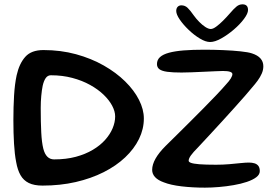

<svg xmlns="http://www.w3.org/2000/svg" viewBox="-20 -838 1261 878"><path d="M174.4 10.7Q136 10.7 111.7 -1.2Q87.4 -13.1 73.8 -37Q60.2 -60.9 53.9 -97.1Q46.9 -132.8 44.1 -181.2Q41.2 -229.6 41.2 -288.8Q41.2 -348.6 44.3 -400.9Q47.4 -453.2 56.1 -493.7Q68.1 -547.4 95.7 -578.2Q123.2 -609.1 178.5 -609.1Q257.6 -609.1 327.4 -590.1Q397.1 -571 454.2 -538.6Q511.2 -506.2 552.3 -465.7Q593.5 -425.2 615.6 -381.4Q637.8 -337.6 637.8 -296.2Q637.8 -247.8 615.6 -202.4Q593.4 -157.1 552.3 -118.3Q511.3 -79.6 454.1 -50.7Q396.8 -21.8 326.1 -5.5Q255.4 10.7 174.4 10.7ZM227.4 -109.1Q282.2 -109.1 326.5 -120.9Q370.8 -132.8 404.4 -152.9Q438.1 -172.9 460.8 -198.4Q483.6 -223.9 495.1 -251.6Q506.6 -279.3 506.6 -305.6Q506.6 -328.6 493 -354.4Q479.4 -380.2 453.8 -404.9Q428.1 -429.6 392 -449.6Q355.9 -469.7 310.7 -481.7Q265.5 -493.8 212.8 -493.8Q198.1 -493.8 189.1 -481Q180.2 -468.3 175.2 -445.9Q171.1 -425.9 168.7 -399.7Q166.2 -373.5 166.2 -344.4Q166.2 -279.2 168.6 -233.1Q170.9 -186.9 178 -158.3Q190.4 -109.1 227.4 -109.1ZM917.1 20.1Q860.9 20.1 810.5 14.2Q760.1 8.2 729.2 -4.1Q702.6 -13.6 689.2 -28Q675.8 -42.5 675.8 -61.2Q675.8 -85.3 691.3 -112.8Q706.8 -140.2 737.4 -170.7Q757.7 -190.6 786.2 -218.8Q814.7 -246.9 846.9 -279Q879.1 -311.1 910.7 -343Q942.3 -374.9 968.9 -402.9Q995.5 -430.9 1012.5 -450.6Q1028.3 -467.4 1035.5 -479.4Q1042.7 -491.4 1042.7 -499Q1042.7 -506.1 1031.8 -509.8Q1020.9 -513.4 999.4 -513.4Q990 -513.4 966.6 -512.3Q943.2 -511.2 913.6 -509.9Q884 -508.5 856.2 -507.4Q828.4 -506.3 810 -506.3Q769.2 -506.3 744.7 -509.7Q720.1 -513.1 708.9 -521.5Q697.8 -529.9 697.8 -545Q697.8 -564.2 711.6 -576.8Q725.4 -589.4 752.6 -596.8Q779.8 -604.2 820.2 -607.5Q860.6 -610.7 913.9 -610.7Q957 -610.7 1000.9 -608.8Q1044.8 -607 1080.1 -603.2Q1115.5 -599.5 1132.4 -593.8Q1158.2 -585.4 1171.2 -570.7Q1184.2 -555.9 1184.2 -535.1Q1184.2 -518 1177 -501.6Q1169.8 -485.2 1158.2 -469.3Q1146.5 -453.3 1132.4 -437.4Q1122.4 -424.8 1101.8 -401.3Q1081.3 -377.9 1054.2 -347.7Q1027.1 -317.5 997.2 -284.8Q967.3 -252.1 938.2 -220.7Q909.1 -189.2 884.9 -163.4Q863.4 -141.9 853 -127.4Q842.7 -112.9 842.7 -103.1Q842.7 -97.2 853.6 -93.2Q864.5 -89.2 891.9 -86.9Q919.3 -84.7 967.8 -84.7Q999.4 -84.7 1028.5 -87.2Q1057.6 -89.8 1080.8 -92.2Q1104.1 -94.6 1117.9 -94.6Q1132.9 -94.6 1144.1 -91.1Q1155.3 -87.6 1161.7 -79.1Q1168 -70.6 1168 -55.4Q1168 -39.7 1151.9 -27.5Q1135.8 -15.3 1108.7 -6.2Q1081.6 2.9 1048.4 8.6Q1015.2 14.4 981.2 17.2Q947.1 20.1 917.1 20.1ZM940.8 -645.9Q920.2 -645.9 893.8 -661.9Q867.3 -677.8 842.7 -701.5Q818 -725.1 801.9 -748.7Q785.9 -772.2 785.9 -787.7Q785.9 -799.9 792.4 -806.8Q798.9 -813.6 809.5 -813.6Q826.1 -813.6 838.1 -802Q850.1 -790.5 866.2 -767.3Q877.1 -752.1 891.1 -737.9Q905.1 -723.6 919.2 -714.5Q933.3 -705.4 943.9 -705.4Q954.1 -705.4 968.9 -716.3Q983.8 -727.2 1000.1 -743.5Q1016.4 -759.8 1030.5 -776.1Q1049.3 -798.1 1061.6 -808.1Q1073.8 -818.2 1088.9 -818.2Q1114.2 -818.2 1114.2 -792.4Q1114.2 -776.2 1095.8 -751.6Q1077.5 -726.9 1049.4 -702.9Q1021.3 -678.8 992 -662.4Q962.8 -645.9 940.8 -645.9Z"/></svg>

Font: Gluten Thin
Style: Regular
Weight: 100
Designer: Tyler Finck
Foundry: Etcetera Type Company
Version: Version 1.300